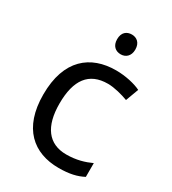

<svg xmlns="http://www.w3.org/2000/svg" viewBox="-182 -834 844 942"><g transform="rotate(30 240.0 -363.5)"><path d="M285 -737C256 -737 233 -720 233 -681C233 -643 256 -625 285 -625C312 -625 336 -643 336 -681C336 -720 312 -737 285 -737ZM300 10C361 10 402 0 438 -19V-97C401 -80 357 -66 299 -66C198 -66 146 -137 146 -266C146 -400 197 -469 304 -469C341 -469 388 -456 420 -444L447 -517C415 -533 360 -546 306 -546C162 -546 55 -463 55 -265C55 -75 157 10 300 10Z"/></g></svg>

Font: Noto Sans Kayah Li
Style: Regular
Weight: 400
Designer: Monotype Design Team, Sérgio Martins
Foundry: Monotype Imaging Inc.
Version: Version 2.002